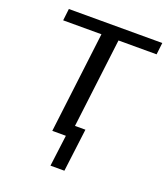

<svg xmlns="http://www.w3.org/2000/svg" viewBox="-149 -753 902 1037"><g transform="rotate(20 302.0 -234.5)"><path d="M343 180 374 -67H314L377 -581H596L604 -649H67L59 -581H279L208 0H286L263 180Z"/></g></svg>

Font: Gamestation Display
Style: Italic
Weight: 400
Designer: Jonas Hecksher
Foundry: Jonas Hecksher, Playtypeª, e-types AS
Version: Version 1.003